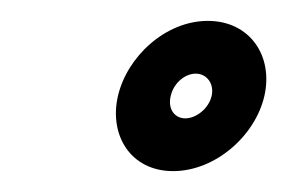

<svg xmlns="http://www.w3.org/2000/svg" viewBox="-20 -356 272 182"><path d="M141.8 -265C144.8 -277.9 155.8 -286.2 165.5 -286.2C175.8 -286.2 183.3 -276.9 180.6 -265C177.8 -253.1 166 -243.8 155.6 -243.8C146 -243.8 138.8 -252.1 141.8 -265ZM91.8 -265C83.2 -227.9 103.8 -193.8 144.1 -193.8C183.8 -193.8 221.8 -226.9 230.6 -265C239.3 -303.1 216.7 -336.2 177 -336.2C136.7 -336.2 100.4 -302.1 91.8 -265Z"/></svg>

Font: Hi.
Style: Regular
Weight: 400
Designer: Mew Too, Robert Jablonski
Foundry: Cannot Into Space Fonts
Version: Version 1.996